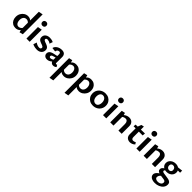

<svg xmlns="http://www.w3.org/2000/svg" viewBox="460 -2642 4851 4851"><g transform="rotate(45 2885.5 -216.0)"><path d="M228 10Q170 10 126.5 -17Q83 -44 59.5 -91Q36 -138 36 -198Q36 -265 65 -317.5Q94 -370 142.5 -400.5Q191 -431 248 -431Q284 -431 314 -418.5Q344 -406 366 -382Q388 -358 399 -324L371 -289Q354 -319 328 -334Q302 -349 272 -349Q238 -349 212.5 -332Q187 -315 173.5 -284Q160 -253 160 -211Q160 -171 171.5 -138.5Q183 -106 205.5 -87Q228 -68 260 -68Q286 -68 316.5 -83.5Q347 -99 369 -138L409 -117Q387 -74 360.5 -46Q334 -18 301 -4Q268 10 228 10ZM380 11 359 -75V-700L474 -721V-11Z M616 0V-411L732 -432V0ZM674 -513Q641 -513 621 -532Q601 -551 601 -583Q601 -615 621 -634.5Q641 -654 674 -654Q706 -654 726 -634.5Q746 -615 746 -583Q746 -551 726 -532Q706 -513 674 -513Z M997 14Q966 14 936.5 9Q907 4 882.5 -4Q858 -12 841 -22L872 -114Q899 -91 935.5 -77.5Q972 -64 1003 -64Q1035 -64 1047.5 -78.5Q1060 -93 1060 -109Q1060 -130 1045.5 -142Q1031 -154 1007.5 -162.5Q984 -171 958.5 -179.5Q933 -188 909.5 -202Q886 -216 871.5 -238.5Q857 -261 857 -298Q857 -344 879.5 -374Q902 -404 939.5 -419.5Q977 -435 1022 -435Q1055 -435 1089.5 -427.5Q1124 -420 1149 -405L1118 -319Q1098 -341 1066 -351Q1034 -361 1016 -361Q985 -361 973 -349Q961 -337 961 -323Q961 -304 976 -292.5Q991 -281 1014.5 -272.5Q1038 -264 1064.5 -255Q1091 -246 1114.5 -231.5Q1138 -217 1153 -194Q1168 -171 1168 -134Q1168 -105 1157.5 -78.5Q1147 -52 1125.5 -31Q1104 -10 1072 2Q1040 14 997 14Z M1573 8Q1528 8 1501.5 -23.5Q1475 -55 1476 -116L1480 -286Q1481 -312 1476 -327.5Q1471 -343 1461 -350Q1451 -357 1436 -357Q1421 -357 1404 -350.5Q1387 -344 1374.5 -327.5Q1362 -311 1360 -282L1249 -295Q1255 -325 1273.5 -350Q1292 -375 1320 -393.5Q1348 -412 1382.5 -422Q1417 -432 1455 -432Q1526 -432 1556.5 -396.5Q1587 -361 1586 -302L1584 -94Q1584 -83 1589.5 -77.5Q1595 -72 1603 -72Q1611 -72 1618.5 -75Q1626 -78 1632 -83L1664 -29Q1649 -13 1625.5 -2.5Q1602 8 1573 8ZM1352 8Q1301 8 1270 -20.5Q1239 -49 1239 -94Q1239 -120 1250.5 -143.5Q1262 -167 1292 -186Q1322 -205 1377 -217L1540 -253L1545 -202L1404 -161Q1373 -152 1363.5 -138.5Q1354 -125 1354 -112Q1354 -96 1365.5 -86Q1377 -76 1396 -76Q1421 -76 1458 -94Q1495 -112 1541 -136L1543 -97Q1499 -54 1452 -23Q1405 8 1352 8Z M1949 7Q1894 7 1856.5 -20.5Q1819 -48 1803 -97L1831 -130Q1848 -102 1874 -87.5Q1900 -73 1930 -73Q1965 -73 1990 -90Q2015 -107 2028.5 -138Q2042 -169 2042 -211Q2042 -249 2030.5 -280Q2019 -311 1996.5 -330Q1974 -349 1942 -349Q1916 -349 1885.5 -334Q1855 -319 1832 -281L1792 -304Q1826 -367 1869.5 -397.5Q1913 -428 1973 -428Q2032 -428 2075.5 -401.5Q2119 -375 2142.5 -329Q2166 -283 2166 -224Q2166 -158 2136.5 -106Q2107 -54 2058 -23.5Q2009 7 1949 7ZM1728 289V-411L1822 -432L1843 -346V268Z M2486 7Q2431 7 2393.5 -20.5Q2356 -48 2340 -97L2368 -130Q2385 -102 2411 -87.5Q2437 -73 2467 -73Q2502 -73 2527 -90Q2552 -107 2565.5 -138Q2579 -169 2579 -211Q2579 -249 2567.5 -280Q2556 -311 2533.5 -330Q2511 -349 2479 -349Q2453 -349 2422.5 -334Q2392 -319 2369 -281L2329 -304Q2363 -367 2406.5 -397.5Q2450 -428 2510 -428Q2569 -428 2612.5 -401.5Q2656 -375 2679.5 -329Q2703 -283 2703 -224Q2703 -158 2673.5 -106Q2644 -54 2595 -23.5Q2546 7 2486 7ZM2265 289V-411L2359 -432L2380 -346V268Z M2997 13Q2933 13 2882.5 -15Q2832 -43 2803.5 -92Q2775 -141 2775 -203Q2775 -271 2806.5 -323Q2838 -375 2892.5 -404.5Q2947 -434 3016 -434Q3080 -434 3129.5 -406.5Q3179 -379 3208 -330.5Q3237 -282 3237 -219Q3237 -152 3206 -99.5Q3175 -47 3121 -17Q3067 13 2997 13ZM3014 -67Q3049 -67 3071 -87Q3093 -107 3103 -139Q3113 -171 3113 -206Q3113 -254 3097.5 -287Q3082 -320 3056.5 -337Q3031 -354 2999 -354Q2965 -354 2942.5 -335Q2920 -316 2909.5 -285Q2899 -254 2899 -217Q2899 -169 2914.5 -135.5Q2930 -102 2956.5 -84.5Q2983 -67 3014 -67Z M3352 0V-411L3468 -432V0ZM3410 -513Q3377 -513 3357 -532Q3337 -551 3337 -583Q3337 -615 3357 -634.5Q3377 -654 3410 -654Q3442 -654 3462 -634.5Q3482 -615 3482 -583Q3482 -551 3462 -532Q3442 -513 3410 -513Z M3903 0V-233Q3903 -284 3881 -313.5Q3859 -343 3818 -343Q3796 -343 3772 -335Q3748 -327 3728 -312Q3708 -297 3695 -275L3659 -300Q3687 -342 3720 -370.5Q3753 -399 3790.5 -413.5Q3828 -428 3869 -428Q3911 -428 3945 -410Q3979 -392 3999 -357.5Q4019 -323 4019 -275V0ZM3610 0V-411L3705 -432L3726 -346V0Z M4313 7Q4275 7 4242.5 -8.5Q4210 -24 4190.5 -54.5Q4171 -85 4171 -129V-401L4213 -510L4287 -526V-151Q4287 -113 4304 -96Q4321 -79 4346 -79Q4363 -79 4382.5 -84.5Q4402 -90 4421 -102L4453 -53Q4423 -22 4386 -7.5Q4349 7 4313 7ZM4423 -345 4097 -347 4104 -413 4430 -421Z M4545 0V-411L4661 -432V0ZM4603 -513Q4570 -513 4550 -532Q4530 -551 4530 -583Q4530 -615 4550 -634.5Q4570 -654 4603 -654Q4635 -654 4655 -634.5Q4675 -615 4675 -583Q4675 -551 4655 -532Q4635 -513 4603 -513Z M5096 0V-233Q5096 -284 5074 -313.5Q5052 -343 5011 -343Q4989 -343 4965 -335Q4941 -327 4921 -312Q4901 -297 4888 -275L4852 -300Q4880 -342 4913 -370.5Q4946 -399 4983.5 -413.5Q5021 -428 5062 -428Q5104 -428 5138 -410Q5172 -392 5192 -357.5Q5212 -323 5212 -275V0ZM4803 0V-411L4898 -432L4919 -346V0Z M5487 289Q5434 289 5392 274.5Q5350 260 5326.5 232Q5303 204 5303 166Q5303 119 5349.5 72.5Q5396 26 5489 -8L5515 20Q5467 45 5443.5 77Q5420 109 5420 142Q5420 176 5447.5 194.5Q5475 213 5518 213Q5551 213 5579.5 202.5Q5608 192 5625 171.5Q5642 151 5642 122Q5642 95 5627.5 82Q5613 69 5581 63Q5549 57 5498 52Q5457 47 5418.5 37Q5380 27 5356 6.5Q5332 -14 5332 -49Q5332 -78 5347.5 -100Q5363 -122 5390.5 -140Q5418 -158 5454 -174L5482 -144Q5466 -138 5447.5 -124Q5429 -110 5429 -89Q5429 -73 5441.5 -63.5Q5454 -54 5483.5 -48.5Q5513 -43 5563 -37Q5613 -32 5656 -22Q5699 -12 5725.5 12Q5752 36 5752 85Q5752 146 5715 192Q5678 238 5618 263.5Q5558 289 5487 289ZM5499 -119Q5447 -119 5408.5 -138.5Q5370 -158 5349 -191.5Q5328 -225 5328 -268Q5328 -317 5354 -354Q5380 -391 5423.5 -412.5Q5467 -434 5521 -434Q5597 -434 5643.5 -393Q5690 -352 5690 -286Q5690 -238 5666 -200.5Q5642 -163 5599 -141Q5556 -119 5499 -119ZM5517 -196Q5539 -196 5554.5 -205Q5570 -214 5578.5 -230Q5587 -246 5587 -268Q5587 -307 5564 -332Q5541 -357 5502 -357Q5470 -357 5451 -337.5Q5432 -318 5432 -283Q5432 -257 5443 -237.5Q5454 -218 5473.5 -207Q5493 -196 5517 -196ZM5590 -348 5579 -401 5758 -422V-348Z"/></g></svg>

Font: Ysabeau
Style: Bold
Weight: 700
Designer: Christian Thalmann (Catharsis Fonts)
Version: Version 2.000;gftools[0.9.27.dev2+g8671c4b]